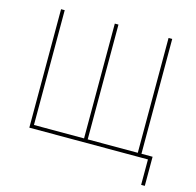

<svg xmlns="http://www.w3.org/2000/svg" viewBox="-123 -856 1161 1139"><g transform="rotate(15 457.0 -286.0)"><path d="M113.3 -727.5H135.7V-22.5H443.4V-727.5H465.8V-22.5H773.4V-727.5H795.9V0H113.3ZM841.8 156.2V0H789.1V-22.5H864.3V156.2Z"/></g></svg>

Font: Inter Thin
Style: Regular
Weight: 250
Designer: Rasmus Andersson
Foundry: rsms
Version: Version 4.001;git-66647c0bb